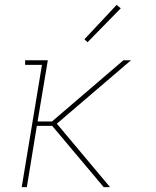

<svg xmlns="http://www.w3.org/2000/svg" viewBox="-20 -767 640 787"><path d="M69 0 152 -501H83V-520H176L134 -269H193L486 -520H517L213 -260L431 0H405L194 -251H131L90 0ZM339 -594 326 -606 458 -747 475 -733Z"/></svg>

Font: Iosevka Etoile Thin
Style: Italic
Weight: 100
Italic angle: -9°
Designer: Belleve Invis
Foundry: Belleve Invis
Version: Version 22.1.2; ttfautohint (v1.8.4)